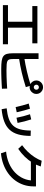

<svg xmlns="http://www.w3.org/2000/svg" viewBox="1537 -2419 926 4040"><g transform="rotate(90 2000.0 -399.0)"><path d="M88 3V-104H438V-616H108V-723H892V-616H562V-104H912V3Z M1433 38Q1328 38 1262.5 28.5Q1197 19 1162 -7.5Q1127 -34 1114 -82.5Q1101 -131 1101 -209V-747H1222V-207Q1222 -162 1230 -134.5Q1238 -107 1261 -94Q1284 -81 1331.5 -76.5Q1379 -72 1458 -72Q1521 -72 1590 -74Q1659 -76 1724.5 -79.5Q1790 -83 1844 -87L1847 23Q1804 26 1750.5 29Q1697 32 1641 34Q1585 36 1531.5 37Q1478 38 1433 38ZM1180 -444Q1265 -457 1339 -471.5Q1413 -486 1483.5 -502.5Q1554 -519 1626.5 -539Q1699 -559 1782 -585L1813 -479Q1659 -430 1510 -394.5Q1361 -359 1198 -335ZM1815 -559Q1776 -559 1744 -578.5Q1712 -598 1692.5 -630Q1673 -662 1673 -701Q1673 -740 1692.5 -772Q1712 -804 1744 -823Q1776 -842 1815 -842Q1854 -842 1886 -823Q1918 -804 1937.5 -772.5Q1957 -741 1957 -701Q1957 -662 1937.5 -630Q1918 -598 1886.5 -578.5Q1855 -559 1815 -559ZM1815 -647Q1838 -647 1853 -663Q1868 -679 1868 -701Q1868 -724 1853 -739Q1838 -754 1815 -754Q1793 -754 1777.5 -739Q1762 -724 1762 -701Q1762 -679 1777.5 -663Q1793 -647 1815 -647Z M2259 -76Q2392 -90 2481.5 -122.5Q2571 -155 2624.5 -213.5Q2678 -272 2702 -363Q2726 -454 2727 -584L2840 -580Q2839 -428 2808 -319Q2777 -210 2710.5 -138Q2644 -66 2537.5 -25.5Q2431 15 2278 30ZM2233 -265Q2217 -339 2198.5 -408.5Q2180 -478 2159 -540L2267 -567Q2286 -511 2304.5 -441Q2323 -371 2342 -288ZM2458 -283Q2443 -358 2424.5 -430.5Q2406 -503 2384 -567L2492 -593Q2514 -527 2533.5 -453.5Q2553 -380 2567 -306Z M3170 -64Q3306 -78 3417.5 -126.5Q3529 -175 3610 -252Q3691 -329 3735 -428.5Q3779 -528 3779 -643L3830 -586H3343V-693H3902V-643Q3902 -532 3869.5 -434Q3837 -336 3776 -254Q3715 -172 3629.5 -109.5Q3544 -47 3437.5 -7.5Q3331 32 3206 44ZM3035 -401Q3109 -454 3173 -521Q3237 -588 3286 -663Q3335 -738 3363 -813L3483 -793Q3453 -700 3401 -615.5Q3349 -531 3276.5 -456.5Q3204 -382 3112 -319Z"/></g></svg>

Font: M PLUS 1 SemiBold
Style: Regular
Weight: 600
Designer: Coji Morishita
Foundry: UNDERFOREST DESIGN
Version: Version 1.001